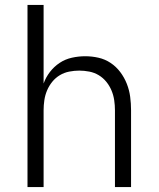

<svg xmlns="http://www.w3.org/2000/svg" viewBox="-20 -755 640 775"><path d="M91 0V-735H156V-418Q165 -443 181.5 -464.5Q198 -486 220.5 -501Q243 -516 270 -522Q297 -528 324 -528Q351 -528 377.5 -522Q404 -516 426.5 -501Q449 -486 465.5 -464Q482 -442 492 -416.5Q502 -391 505.5 -364Q509 -337 509 -310V0H444V-310Q444 -330 441 -350.5Q438 -371 430 -390Q422 -409 409 -425Q396 -441 378.5 -451.5Q361 -462 340.5 -466Q320 -470 300 -470Q280 -470 259.5 -466Q239 -462 221.5 -451.5Q204 -441 191 -425Q178 -409 170 -390Q162 -371 159 -350.5Q156 -330 156 -310V0Z"/></svg>

Font: Iosevka Light Extended
Style: Regular
Weight: 300
Width: 7
Monospace: yes
Designer: Belleve Invis
Foundry: Belleve Invis
Version: Version 32.5.0; ttfautohint (v1.8.4)